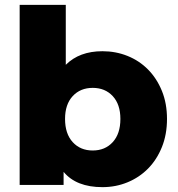

<svg xmlns="http://www.w3.org/2000/svg" viewBox="-20 -762 735 791"><path d="M668 -272Q668 -208 647 -156Q626 -104 590 -67.5Q554 -31 505.5 -11Q457 9 402 9Q294 9 242 -54V0H61V-742H251V-495Q307 -551 402 -551Q457 -551 505.5 -531.5Q554 -512 590 -475.5Q626 -439 647 -387.5Q668 -336 668 -272ZM476 -272Q476 -332 444.5 -366Q413 -400 362 -400Q311 -400 279.5 -366Q248 -332 248 -272Q248 -211 279.5 -176.5Q311 -142 362 -142Q413 -142 444.5 -176.5Q476 -211 476 -272Z"/></svg>

Font: CMG Sans ExtraBold
Style: Regular
Weight: 800
Designer: Julieta Ulanovsky
Foundry: Julieta Ulanovsky
Version: Version 7.200